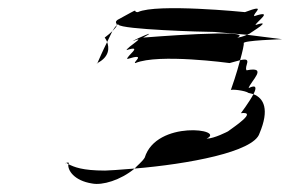

<svg xmlns="http://www.w3.org/2000/svg" viewBox="-20 -666 718 475"><path d="M143 -263C139 -260 142 -262 144 -263ZM144 -263C147 -264 151 -265 150 -261L149 -260ZM220 -510C219 -508 220 -508 221 -510ZM239 -573C239 -573 243 -568 245 -562C250 -572 254 -581 258 -589C254 -585 247 -579 239 -573ZM221 -510C224 -517 234 -540 245 -562C250 -549 252 -526 221 -510ZM149 -260C147 -245 163 -219 208 -212C233 -207 278 -220 313 -249C274 -246 249 -244 240 -244C183 -244 163 -253 149 -260ZM258 -589C262 -596 266 -601 269 -604C269 -601 266 -597 258 -589ZM271 -617C263 -611 269 -609 269 -604C271 -606 272 -606 273 -605C281 -593 483 -587 510 -587L591 -580C606 -586 620 -593 596 -582C604 -588 657 -619 612 -604C614 -612 660 -643 609 -626C604 -632 644 -658 586 -636C586 -636 368 -658 321 -636C304 -636 335 -652 271 -617ZM293 -542C295 -550 347 -580 308 -564C316 -570 377 -596 334 -573C334 -573 617 -596 567 -573C571 -573 583 -576 591 -580L678 -569C678 -569 579 -566 583 -559C584 -557 580 -538 574 -517C569 -516 560 -513 548 -510C548 -510 372 -534 315 -510C306 -510 346 -536 295 -520C291 -526 337 -556 293 -542ZM313 -249C320 -257 332 -266 338 -276C367 -370 541 -346 491 -323C510 -323 544 -341 544 -341C560 -353 618 -391 576 -386C576 -386 597 -414 607 -433C633 -423 647 -395 622 -336C608 -290 445 -260 313 -249ZM551 -443C553 -446 587 -442 595 -436L607 -433C615 -448 615 -458 595 -448C600 -465 645 -503 590 -492C583 -502 607 -525 574 -517C566 -486 553 -448 551 -443Z"/></svg>

Font: bitstorm
Style: suextobl
Weight: 400
Version: Version 0.2